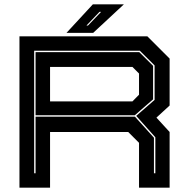

<svg xmlns="http://www.w3.org/2000/svg" viewBox="-20 -868 870 888"><path d="M70 0V-700H661.5L764.5 -597V-380L703.5 -324L764.5 -257.5V0H623V-207.5L573 -257.5H211.5V0ZM138 -66.5H144.5V-328.5H604L692 -231V-66.5H698.5V-233L610 -332L695 -406V-565.5L626.5 -633.5H138ZM144.5 -335V-627H624L688 -563.5V-408.5L603.5 -335ZM211.5 -399H592.5L623 -430V-528L592.5 -558.5H211.5ZM287.5 -716 409.5 -848H553L411 -716ZM380 -750H387L447.5 -813H440Z"/></svg>

Font: Tourney Expanded ExtraBold
Style: Regular
Weight: 800
Width: 7
Designer: Tyler Finck
Foundry: Etcetera Type Co
Version: Version 1.010; ttfautohint (v1.8.3)